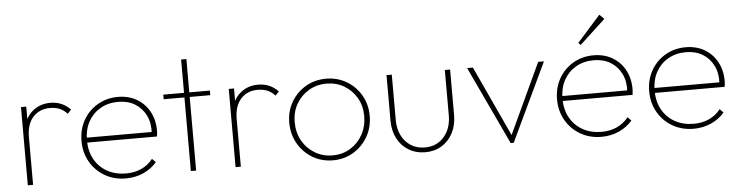

<svg xmlns="http://www.w3.org/2000/svg" viewBox="-45 -909 4336 1125"><g transform="rotate(-5 2123.5 -347.0)"><path d="M80 0V-460H111V0ZM111 -281 90 -287Q90 -375 136.5 -422.5Q183 -470 253 -470Q287 -470 316.5 -458Q346 -446 371 -420L350 -397Q329 -420 304.5 -430Q280 -440 248 -440Q187 -440 149 -398.5Q111 -357 111 -281Z M657 10Q588 10 533.5 -21.5Q479 -53 447.5 -107.5Q416 -162 416 -231Q416 -299 446.5 -353Q477 -407 530.5 -438.5Q584 -470 651 -470Q713 -470 760.5 -442.5Q808 -415 835 -366Q862 -317 862 -253Q862 -249 861.5 -240.5Q861 -232 859 -219H438V-248H839L830 -241Q834 -300 812 -345Q790 -390 748.5 -415.5Q707 -441 650 -441Q590 -441 544.5 -414.5Q499 -388 473.5 -341.5Q448 -295 448 -233Q448 -169 474.5 -121Q501 -73 549 -46Q597 -19 661 -19Q709 -19 749.5 -37Q790 -55 818 -91L839 -70Q808 -33 760.5 -11.5Q713 10 657 10Z M1039 0V-656H1070V0ZM917 -433V-460H1191V-433Z M1302 0V-460H1333V0ZM1333 -281 1312 -287Q1312 -375 1358.5 -422.5Q1405 -470 1475 -470Q1509 -470 1538.5 -458Q1568 -446 1593 -420L1572 -397Q1551 -420 1526.5 -430Q1502 -440 1470 -440Q1409 -440 1371 -398.5Q1333 -357 1333 -281Z M1875 10Q1808 10 1754.5 -22Q1701 -54 1669.5 -109Q1638 -164 1638 -232Q1638 -299 1669.5 -353Q1701 -407 1754.5 -438.5Q1808 -470 1875 -470Q1941 -470 1994.5 -438.5Q2048 -407 2079.5 -353Q2111 -299 2111 -232Q2111 -163 2079.5 -108.5Q2048 -54 1994.5 -22Q1941 10 1875 10ZM1875 -19Q1933 -19 1979 -47Q2025 -75 2052 -123.5Q2079 -172 2079 -233Q2079 -292 2052 -339Q2025 -386 1979 -413.5Q1933 -441 1875 -441Q1817 -441 1770.5 -413.5Q1724 -386 1697 -339Q1670 -292 1670 -232Q1670 -171 1697 -123Q1724 -75 1770.5 -47Q1817 -19 1875 -19Z M2417 10Q2363 10 2320.5 -15.5Q2278 -41 2254 -86.5Q2230 -132 2230 -192V-460H2261V-193Q2261 -142 2280.5 -102.5Q2300 -63 2335.5 -40.5Q2371 -18 2417 -18Q2487 -18 2530 -67Q2573 -116 2573 -193V-460H2604V-192Q2604 -133 2580 -87Q2556 -41 2514 -15.5Q2472 10 2417 10Z M2920 0 2704 -460H2738L2938 -28H2921L3122 -460H3156L2938 0Z M3454 10Q3385 10 3330.5 -21.5Q3276 -53 3244.5 -107.5Q3213 -162 3213 -231Q3213 -299 3243.5 -353Q3274 -407 3327.5 -438.5Q3381 -470 3448 -470Q3510 -470 3557.5 -442.5Q3605 -415 3632 -366Q3659 -317 3659 -253Q3659 -249 3658.5 -240.5Q3658 -232 3656 -219H3235V-248H3636L3627 -241Q3631 -300 3609 -345Q3587 -390 3545.5 -415.5Q3504 -441 3447 -441Q3387 -441 3341.5 -414.5Q3296 -388 3270.5 -341.5Q3245 -295 3245 -233Q3245 -169 3271.5 -121Q3298 -73 3346 -46Q3394 -19 3458 -19Q3506 -19 3546.5 -37Q3587 -55 3615 -91L3636 -70Q3605 -33 3557.5 -11.5Q3510 10 3454 10ZM3379 -537 3366 -550 3503 -704 3530 -677Z M3996 10Q3927 10 3872.5 -21.5Q3818 -53 3786.5 -107.5Q3755 -162 3755 -231Q3755 -299 3785.5 -353Q3816 -407 3869.5 -438.5Q3923 -470 3990 -470Q4052 -470 4099.5 -442.5Q4147 -415 4174 -366Q4201 -317 4201 -253Q4201 -249 4200.5 -240.5Q4200 -232 4198 -219H3777V-248H4178L4169 -241Q4173 -300 4151 -345Q4129 -390 4087.5 -415.5Q4046 -441 3989 -441Q3929 -441 3883.5 -414.5Q3838 -388 3812.5 -341.5Q3787 -295 3787 -233Q3787 -169 3813.5 -121Q3840 -73 3888 -46Q3936 -19 4000 -19Q4048 -19 4088.5 -37Q4129 -55 4157 -91L4178 -70Q4147 -33 4099.5 -11.5Q4052 10 3996 10Z"/></g></svg>

Font: Outfit Thin
Style: Regular
Weight: 100
Designer: Rodrigo Fuenzalida
Foundry: fragTYPE
Version: Version 1.000